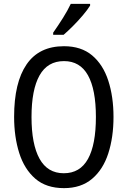

<svg xmlns="http://www.w3.org/2000/svg" viewBox="-20 -963 659 993"><path d="M567 -358Q567 -253 540 -169.5Q513 -86 456 -38Q399 10 311 10Q219 10 162.5 -39Q106 -88 79.5 -171.5Q53 -255 53 -359Q53 -536 117.5 -630Q182 -724 311 -724Q400 -724 456.5 -676.5Q513 -629 540 -546Q567 -463 567 -358ZM143 -358Q143 -217 184.5 -142Q226 -67 310 -67Q394 -67 435 -141Q476 -215 476 -358Q476 -500 435 -573.5Q394 -647 311 -647Q226 -647 184.5 -573Q143 -499 143 -358ZM446 -934Q433 -913 409 -884.5Q385 -856 357.5 -828.5Q330 -801 309 -783H255V-794Q281 -831 305.5 -870Q330 -909 346 -943H446Z"/></svg>

Font: Noto Sans Tamil Condensed
Style: Regular
Weight: 400
Width: 3
Designer: Jelle Bosma - Monotype Design Team
Foundry: Monotype Imaging Inc.
Version: Version 2.004; ttfautohint (v1.8.4.7-5d5b)